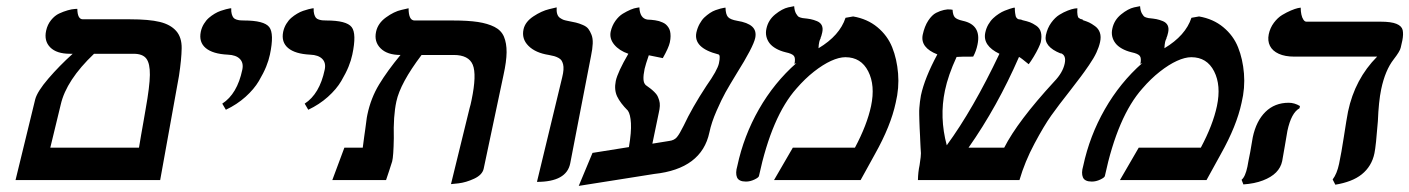

<svg xmlns="http://www.w3.org/2000/svg" viewBox="-20 -589 4609 628"><path d="M417 -413.1H287.6Q196.8 -326.7 178.7 -247.1L144.5 -106H434.6Q437.5 -123.5 441.4 -146.5Q445.3 -169.4 449.5 -192.4Q453.6 -215.3 456.5 -232.9Q469.7 -306.6 470.2 -344Q470.7 -381.3 458.7 -397.2Q446.8 -413.1 417 -413.1ZM30.8 0 95.2 -264.2Q102.1 -290 138.2 -332Q174.3 -374 217.8 -413.1H209Q165 -413.1 144.3 -434.1Q123.5 -455.1 130.9 -488.8Q135.3 -508.8 147.2 -523.4Q159.2 -538.1 173.3 -544.7Q187.5 -551.3 201.2 -555.2Q214.8 -559.1 224.1 -559.6L232.9 -560.1Q233.4 -525.9 251 -525.9H404.8Q467.8 -525.9 502.7 -517.3Q537.6 -508.8 556.2 -487.8Q574.7 -466.8 574.2 -431.2Q573.7 -395.5 565.4 -340.8L503.9 0Z M718.8 -230 707 -250Q755.9 -281.7 772.5 -360.8Q777.3 -383.3 764.6 -396.2Q752 -409.2 725.1 -410.2Q675.8 -412.6 652.8 -431.9Q629.9 -451.2 636.7 -484.9Q639.6 -499 647 -511Q654.3 -522.9 663.1 -530.5Q671.9 -538.1 682.1 -544.2Q692.4 -550.3 701.9 -553.5Q711.4 -556.6 719.2 -558.8Q727.1 -561 731.4 -561.5L736.3 -562Q735.8 -550.8 738 -543Q740.2 -535.2 743.7 -531Q747.1 -526.9 753.7 -524.9Q760.3 -522.9 765.1 -522.5Q770 -522 777.8 -522Q843.8 -522 860.6 -500.5Q877.4 -479 862.8 -410.2Q858.9 -391.6 850.6 -371.1Q842.3 -350.6 826.7 -324Q811 -297.4 783 -272.2Q754.9 -247.1 718.8 -230Z M988.3 -230 976.6 -250Q1025.4 -281.7 1042 -360.8Q1046.9 -383.3 1034.2 -396.2Q1021.5 -409.2 994.6 -410.2Q945.3 -412.6 922.4 -431.9Q899.4 -451.2 906.2 -484.9Q909.2 -499 916.5 -511Q923.8 -522.9 932.6 -530.5Q941.4 -538.1 951.7 -544.2Q961.9 -550.3 971.4 -553.5Q981 -556.6 988.8 -558.8Q996.6 -561 1001 -561.5L1005.9 -562Q1005.4 -550.8 1007.6 -543Q1009.8 -535.2 1013.2 -531Q1016.6 -526.9 1023.2 -524.9Q1029.8 -522.9 1034.7 -522.5Q1039.6 -522 1047.4 -522Q1113.3 -522 1130.1 -500.5Q1147 -479 1132.3 -410.2Q1128.4 -391.6 1120.1 -371.1Q1111.8 -350.6 1096.2 -324Q1080.6 -297.4 1052.5 -272.2Q1024.4 -247.1 988.3 -230Z M1455.1 13.2 1516.1 -235.8Q1519 -244.6 1522.5 -262.2Q1539.6 -344.7 1526.4 -377Q1513.2 -409.2 1463.9 -409.2H1358.9Q1289.1 -316.9 1276.4 -256.8Q1266.1 -209 1268.1 -137.2Q1267.1 -77.6 1262.7 -61Q1259.8 -51.8 1252.9 -30.5Q1246.1 -9.3 1242.7 0H1066.9L1106.4 -106H1166.5Q1167.5 -112.8 1171.4 -143.1Q1172.9 -152.8 1174.6 -165.5Q1176.3 -178.2 1177.5 -187.3Q1178.7 -196.3 1179.7 -203.9Q1180.7 -211.4 1181.6 -213.9Q1192.9 -268.1 1220 -312.7Q1247.1 -357.4 1290 -409.2Q1246.6 -409.2 1224.9 -430.9Q1203.1 -452.6 1210 -484.9Q1215.8 -512.7 1242.4 -532Q1269 -551.3 1293 -556.6L1316.4 -562Q1316.4 -522 1335.9 -522H1460.9Q1511.2 -522 1543.2 -517.1Q1575.2 -512.2 1597.4 -501Q1619.6 -489.7 1628.4 -468.8Q1637.2 -447.8 1637 -418Q1636.7 -388.2 1627 -344.2L1562 -37.1Q1557.6 -17.1 1531 -4.6Q1504.4 7.8 1479.5 10.7Z M1736.3 5.9 1818.8 -335.9Q1822.3 -350.1 1823 -360.6Q1823.7 -371.1 1821.8 -378.7Q1819.8 -386.2 1816.7 -391.1Q1813.5 -396 1806.6 -399.7Q1799.8 -403.3 1793 -405.3Q1786.1 -407.2 1775.4 -409.2Q1731.4 -416 1708.5 -439Q1685.5 -461.9 1692.4 -493.2Q1697.8 -517.6 1724.6 -535.4Q1751.5 -553.2 1776.4 -559.1L1800.8 -564.9Q1799.8 -552.2 1802.5 -543.5Q1805.2 -534.7 1811.8 -530.3Q1818.4 -525.9 1823 -524.2Q1827.6 -522.5 1835.4 -521Q1853.5 -517.6 1863.8 -515.1Q1874 -512.7 1886.5 -507.3Q1898.9 -502 1904.5 -494.4Q1910.2 -486.8 1914.8 -475.1Q1919.4 -463.4 1918.7 -446.3Q1918 -429.2 1913.1 -405.8Q1901.4 -346.7 1878.9 -229.5Q1856.4 -112.3 1845.2 -55.2Q1833.5 5.9 1736.3 5.9Z M2168.5 -127.9Q2185.1 -129.9 2193.8 -140.1Q2202.6 -150.4 2216.3 -178.2Q2243.7 -236.8 2290.5 -308.1Q2326.7 -359.4 2331.5 -381.8Q2337.4 -409.7 2329.6 -411.1Q2247.1 -432.1 2257.8 -482.9Q2261.2 -498 2268.3 -511Q2275.4 -523.9 2283.9 -532Q2292.5 -540 2302 -546.4Q2311.5 -552.7 2320.6 -555.9Q2329.6 -559.1 2336.9 -561Q2344.2 -563 2348.6 -563.5L2353 -564Q2353.5 -542 2361.1 -533.4Q2368.7 -524.9 2391.1 -521Q2425.3 -515.6 2440.2 -502Q2455.1 -488.3 2450.2 -464.8Q2443.8 -435.1 2389.2 -348.1Q2365.7 -309.6 2353 -286.9Q2340.3 -264.2 2323.7 -226.3Q2307.1 -188.5 2300.3 -155.8Q2274.9 -36.6 2119.6 -20Q2083.5 -14.2 1996.6 -0.5Q1909.7 13.2 1873 19L1918 -88.9L2037.1 -107.9Q2045.4 -156.7 2043.7 -186Q2042 -215.3 2033.7 -227.1Q2008.8 -252 1998.5 -273.7Q1988.3 -295.4 1994.1 -324.2Q2000.5 -353.5 2035.2 -413.1Q2005.4 -423.3 1989 -443.1Q1972.7 -462.9 1977.5 -485.8Q1981.9 -505.4 1992.9 -520.8Q2003.9 -536.1 2017.1 -544.2Q2030.3 -552.2 2042.5 -557.4Q2054.7 -562.5 2063 -563.5L2071.3 -564.9Q2072.8 -528.8 2097.7 -524.9Q2105 -524.4 2109.9 -524.2Q2114.7 -523.9 2122.6 -522.7Q2130.4 -521.5 2135.5 -520Q2140.6 -518.6 2147.2 -515.6Q2153.8 -512.7 2158 -509Q2162.1 -505.4 2166 -499.8Q2169.9 -494.1 2171.6 -487.1Q2173.3 -480 2173.3 -470.7Q2173.3 -461.4 2170.9 -450.2Q2167 -432.6 2147.9 -398.9Q2125 -403.8 2102.1 -408.2Q2091.8 -378.4 2088.4 -363.8Q2079.6 -321.8 2091.3 -312H2090.3Q2101.6 -303.7 2107.2 -299.6Q2112.8 -295.4 2120.1 -288.3Q2127.4 -281.2 2130.4 -275.4Q2133.3 -269.5 2136 -261Q2138.7 -252.4 2138.2 -242.4Q2137.7 -232.4 2134.8 -220.2L2113.8 -119.1Q2123 -120.6 2141.1 -123.5Q2159.2 -126.5 2168.5 -127.9Z M2745.6 -530.8 2770.5 -535.2Q2816.9 -527.3 2849.9 -500Q2882.8 -472.7 2898.2 -434.3Q2913.6 -396 2917.5 -348.6Q2921.4 -301.3 2909.7 -252.9Q2893.6 -177.2 2841.8 -85Q2834.5 -71.3 2818.4 -42.5Q2802.2 -13.7 2794.9 0H2511.7L2573.2 -106H2776.4Q2815.9 -180.2 2829.1 -242.2Q2843.3 -309.6 2819.8 -355.7Q2796.4 -401.9 2745.1 -401.9Q2724.6 -401.9 2698.2 -389.9Q2671.9 -377.9 2642.3 -354.7Q2612.8 -331.5 2585.4 -299.8Q2504.4 -209 2462.4 -13.2Q2461.4 -8.3 2447.5 -1.7Q2433.6 4.9 2419.9 4.9Q2396.5 4.9 2390.6 -9Q2384.8 -22.9 2391.6 -45.9Q2412.6 -144.5 2462.4 -231.7Q2512.2 -318.8 2585 -382.8L2578.6 -379.9Q2582.5 -398.9 2576.7 -406.2Q2570.8 -413.6 2549.8 -418Q2531.7 -422.4 2518.1 -430.2Q2504.4 -438 2496.8 -448Q2489.3 -458 2486.6 -470Q2483.9 -481.9 2486.8 -495.1Q2492.7 -523.4 2515.6 -542Q2538.6 -560.5 2558.1 -564.9L2577.6 -568.8Q2578.6 -553.7 2583.7 -544.7Q2588.9 -535.6 2593.5 -533.4Q2598.1 -531.2 2605.5 -529.8Q2621.1 -528.3 2631.1 -526.4Q2641.1 -524.4 2652.3 -519.8Q2663.6 -515.1 2668 -505.9Q2672.4 -496.6 2669.4 -482.9Q2666.5 -469.7 2663.6 -463.9L2664.6 -464.8Q2660.6 -457 2659.7 -452.1Q2657.7 -443.4 2657.2 -431.2Q2726.6 -472.7 2745.6 -530.8Z M3578.1 -451.2Q3574.7 -435.5 3566.4 -417.5Q3558.1 -399.4 3542 -376Q3525.9 -352.5 3514.6 -337.6Q3503.4 -322.8 3480.5 -293Q3441.9 -244.1 3418.5 -211.2Q3395 -178.2 3363.5 -119.1Q3332 -60.1 3314.5 0H2982.4Q2982.9 -26.4 2987.8 -48.8Q2992.7 -81.1 2992.2 -87.9Q2991.7 -96.7 2991 -107.2Q2990.2 -117.7 2990 -127.7Q2989.7 -137.7 2989.3 -145Q2988.8 -153.3 2988 -169.7Q2987.3 -186 2987.1 -193.8Q2986.8 -201.7 2986.6 -214.8Q2986.3 -228 2987.1 -236.6Q2987.8 -245.1 2989 -256.1Q2990.2 -267.1 2992.2 -276.9Q3004.4 -334 3045.9 -411.1Q2989.7 -433.1 2998 -475.1Q3003.9 -502.9 3016.1 -521.5Q3028.3 -540 3041.7 -546.9Q3055.2 -553.7 3067.4 -556.4Q3079.6 -559.1 3087.9 -558.1L3095.7 -557.1Q3096.7 -539.6 3103 -532.5Q3109.4 -525.4 3128.9 -521Q3190.9 -507.8 3177.2 -442.9Q3172.9 -421.9 3163.1 -403.8Q3119.1 -403.8 3109.9 -402.8H3108.9Q3081.1 -342.8 3070.8 -293Q3052.2 -205.1 3076.7 -113.8Q3162.6 -231 3249 -413.1Q3193.8 -439.5 3202.6 -481.9Q3205.6 -496.6 3212.6 -508.8Q3219.7 -521 3228.5 -529.3Q3237.3 -537.6 3247.1 -543.9Q3256.8 -550.3 3266.1 -554Q3275.4 -557.6 3282.7 -560.1Q3290 -562.5 3294.4 -563.5L3299.3 -564Q3299.3 -553.7 3300.3 -546.6Q3301.3 -539.6 3302.2 -536.1Q3303.2 -532.7 3305.4 -530.3Q3307.6 -527.8 3308.6 -527.3Q3309.6 -526.9 3312 -525.9Q3313.5 -525.9 3316.2 -525.4Q3318.8 -524.9 3319.8 -524.9Q3320.8 -524.4 3322.3 -523.9Q3323.7 -523.4 3324.7 -522.9Q3339.8 -519.5 3348.9 -516.1Q3357.9 -512.7 3369.4 -504.9Q3380.9 -497.1 3384.5 -483.6Q3388.2 -470.2 3384.3 -451.2Q3382.8 -445.3 3376.5 -431.9Q3370.1 -418.5 3361.1 -403.6Q3352.1 -388.7 3344.7 -378.9Q3318.8 -400.4 3313 -402.8Q3242.2 -240.2 3147.9 -106H3264.6Q3308.6 -192.4 3427.7 -321.8Q3456.1 -351.1 3462.4 -380.9Q3468.3 -408.2 3449.7 -415L3449.2 -414.1Q3393.1 -436.5 3400.9 -474.1Q3405.8 -497.1 3418.2 -514.4Q3430.7 -531.7 3444.8 -540.5Q3459 -549.3 3472.4 -554.4Q3485.8 -559.6 3494.6 -561L3503.9 -562Q3502.9 -547.9 3504.4 -540Q3505.9 -532.2 3507.8 -530.8Q3509.8 -529.3 3514.2 -526.9Q3521 -525.9 3522.5 -523.9H3520.5Q3521.5 -522.9 3522.5 -522.9Q3534.7 -519 3542.5 -515.4Q3550.3 -511.7 3561.8 -503.4Q3573.2 -495.1 3577.6 -481.9Q3582 -468.8 3578.1 -451.2Z M3877 -530.8 3901.9 -535.2Q3948.2 -527.3 3981.2 -500Q4014.2 -472.7 4029.5 -434.3Q4044.9 -396 4048.8 -348.6Q4052.7 -301.3 4041 -252.9Q4024.9 -177.2 3973.1 -85Q3965.8 -71.3 3949.7 -42.5Q3933.6 -13.7 3926.3 0H3643.1L3704.6 -106H3907.7Q3947.3 -180.2 3960.4 -242.2Q3974.6 -309.6 3951.2 -355.7Q3927.7 -401.9 3876.5 -401.9Q3856 -401.9 3829.6 -389.9Q3803.2 -377.9 3773.7 -354.7Q3744.1 -331.5 3716.8 -299.8Q3635.7 -209 3593.8 -13.2Q3592.8 -8.3 3578.9 -1.7Q3564.9 4.9 3551.3 4.9Q3527.8 4.9 3522 -9Q3516.1 -22.9 3522.9 -45.9Q3543.9 -144.5 3593.8 -231.7Q3643.6 -318.8 3716.3 -382.8L3710 -379.9Q3713.9 -398.9 3708 -406.2Q3702.1 -413.6 3681.2 -418Q3663.1 -422.4 3649.4 -430.2Q3635.7 -438 3628.2 -448Q3620.6 -458 3617.9 -470Q3615.2 -481.9 3618.2 -495.1Q3624 -523.4 3647 -542Q3669.9 -560.5 3689.5 -564.9L3709 -568.8Q3710 -553.7 3715.1 -544.7Q3720.2 -535.6 3724.9 -533.4Q3729.5 -531.2 3736.8 -529.8Q3752.4 -528.3 3762.5 -526.4Q3772.5 -524.4 3783.7 -519.8Q3794.9 -515.1 3799.3 -505.9Q3803.7 -496.6 3800.8 -482.9Q3797.9 -469.7 3794.9 -463.9L3795.9 -464.8Q3792 -457 3791 -452.1Q3789.1 -443.4 3788.6 -431.2Q3857.9 -472.7 3877 -530.8Z M4190.9 -161.1Q4189 -151.4 4182.4 -111.1Q4175.8 -70.8 4173.8 -62Q4169.4 -41 4153.8 -25.1Q4138.2 -9.3 4110.8 1.2Q4083.5 11.7 4046.9 14.2L4041 -1Q4053.2 -10.7 4060.1 -43.9Q4060.5 -46.9 4063.7 -63.7Q4066.9 -80.6 4069.3 -91.8Q4075.2 -127.9 4077.6 -140.1Q4088.9 -193.4 4119.1 -223.1Q4149.4 -252.9 4195.3 -252.9Q4213.9 -252.9 4231.9 -242.2L4230.5 -234.9Q4203.6 -220.2 4190.9 -161.1ZM4497.6 -296.9Q4489.3 -256.8 4486.8 -192.9Q4480.5 -111.3 4475.6 -87.9Q4471.2 -66.4 4460.7 -49.1Q4450.2 -31.7 4434.1 -18.8Q4418 -5.9 4396.2 2.4Q4374.5 10.7 4347.7 15.1L4338.9 -2Q4353 -20.5 4359.9 -53.2Q4367.7 -90.3 4375 -138.2Q4384.8 -202.1 4389.2 -224.1Q4411.6 -330.6 4484.4 -403.8H4213.4Q4183.1 -403.8 4162.6 -413.1Q4142.1 -422.4 4133.8 -439Q4125.5 -455.6 4129.9 -477.1Q4134.3 -498 4146.7 -514.6Q4159.2 -531.2 4173.8 -540Q4188.5 -548.8 4202.4 -554.7Q4216.3 -560.5 4225.1 -562.5L4234.4 -564Q4234.4 -551.8 4236.6 -541.5Q4238.8 -531.2 4243.2 -524.7Q4247.6 -518.1 4252.9 -518.1H4495.6Q4530.3 -518.1 4547.6 -511Q4564.9 -503.9 4567.9 -490.5Q4570.8 -477.1 4566.9 -457L4561.5 -433.1Q4559.1 -421.4 4538.6 -395Q4510.7 -359.4 4497.6 -296.9Z"/></svg>

Font: Linux Libertine Slanted
Style: Semibold Slanted
Weight: 600
Designer: Philipp H. Poll
Foundry: Philipp H. Poll
Version: Version 5.1.1